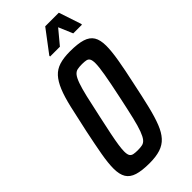

<svg xmlns="http://www.w3.org/2000/svg" viewBox="-277 -935 998 998"><g transform="rotate(-45 222.5 -435.5)"><path d="M173 8Q117 8 83.5 -2.5Q50 -13 35 -37.5Q20 -62 20 -105Q20 -145 30.5 -204Q41 -263 58 -344Q76 -428 90 -488.5Q104 -549 120.5 -589Q137 -629 158.5 -652.5Q180 -676 212 -686Q244 -696 291 -696Q348 -696 381.5 -685.5Q415 -675 430 -650.5Q445 -626 445 -583Q445 -544 435 -485Q425 -426 407 -344Q390 -262 375.5 -202Q361 -142 345 -101.5Q329 -61 307 -37Q285 -13 252.5 -2.5Q220 8 173 8ZM177 -83Q196 -83 210 -86Q224 -89 234.5 -102Q245 -115 255.5 -143Q266 -171 277.5 -219.5Q289 -268 305 -344Q324 -433 332.5 -483.5Q341 -534 341 -558Q341 -580 335.5 -590Q330 -600 318 -602.5Q306 -605 288 -605Q268 -605 254 -602Q240 -599 229.5 -586Q219 -573 209 -545Q199 -517 187.5 -468.5Q176 -420 160 -344Q147 -285 138.5 -243Q130 -201 126 -173.5Q122 -146 122 -129Q122 -107 128 -97.5Q134 -88 146.5 -85.5Q159 -83 177 -83ZM199 -750V-756L292 -879H392L433 -756V-750H369L336 -828L271 -750Z"/></g></svg>

Font: Saira ExtraCondensed SemiBold
Style: Italic
Weight: 600
Width: 2
Italic angle: -12°
Designer: Hector Gatti with collaboration of the Omnibus-Type team
Foundry: Omnibus-Type
Version: Version 1.101